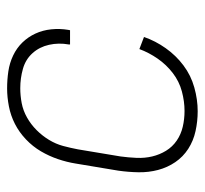

<svg xmlns="http://www.w3.org/2000/svg" viewBox="-38 -530 576 540"><g transform="rotate(-90 250.0 -260.0)"><path d="M207 8Q179 8 151.5 2Q124 -4 101.5 -18.5Q79 -33 64 -55Q49 -77 42 -103.5Q35 -130 35.5 -158.5Q36 -187 40 -215L60 -335Q64 -360 72.5 -385Q81 -410 94.5 -433Q108 -456 128 -475Q148 -494 171.5 -506Q195 -518 221 -523Q247 -528 271 -528Q296 -528 319.5 -524.5Q343 -521 364 -511Q385 -501 400.5 -485Q416 -469 425.5 -448.5Q435 -428 437.5 -404Q440 -380 436 -356L435 -351H395V-355Q400 -383 394 -410Q388 -437 370.5 -456.5Q353 -476 326.5 -483.5Q300 -491 272 -491Q251 -491 230 -487Q209 -483 189.5 -472Q170 -461 154 -445Q138 -429 126.5 -410Q115 -391 109.5 -370.5Q104 -350 100 -329L80 -209Q77 -187 76 -164Q75 -141 80 -120Q85 -99 96 -81Q107 -63 124.5 -51Q142 -39 163.5 -34Q185 -29 208 -29Q235 -29 263 -36.5Q291 -44 314.5 -62Q338 -80 355 -104.5Q372 -129 382 -156L416 -143Q405 -111 384.5 -82Q364 -53 336 -32Q308 -11 274 -1.5Q240 8 207 8Z"/></g></svg>

Font: Iosevka Curly Extralight
Style: Italic
Weight: 200
Italic angle: -9°
Monospace: yes
Designer: Belleve Invis
Foundry: Belleve Invis
Version: Version 22.1.2; ttfautohint (v1.8.4)